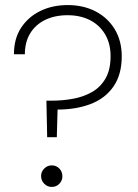

<svg xmlns="http://www.w3.org/2000/svg" viewBox="-20 -732 546 757"><path d="M166 -191 163 -335H181Q226 -335 267.5 -342.5Q309 -350 342.5 -369Q376 -388 396 -422.5Q416 -457 416 -511Q416 -560 394.5 -596.5Q373 -633 335 -652.5Q297 -672 246 -672Q196 -672 158 -653.5Q120 -635 99 -600.5Q78 -566 78 -518H35Q35 -580 63.5 -623Q92 -666 139.5 -689Q187 -712 247 -712Q309 -712 357 -687Q405 -662 432.5 -616.5Q460 -571 460 -510Q460 -438 427.5 -391Q395 -344 337.5 -322Q280 -300 207 -300L204 -191ZM184 5Q167 5 154.5 -7.5Q142 -20 142 -38Q142 -55 154.5 -67.5Q167 -80 184 -80Q202 -80 214 -67.5Q226 -55 226 -37Q226 -20 214 -7.5Q202 5 184 5Z"/></svg>

Font: DM Sans 17pt ExtraLight
Style: Regular
Weight: 250
Version: Version 4.004;gftools[0.9.30]